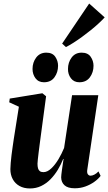

<svg xmlns="http://www.w3.org/2000/svg" viewBox="-20 -1051 610 1083"><path d="M149 12Q114.5 12 89.8 -2Q65 -16 51.8 -40.5Q38.5 -65 38.5 -97Q38.5 -112 40.5 -133Q42.5 -154 45.2 -177.8Q48 -201.5 51.5 -224.2Q55 -247 57.5 -265.5L86.5 -449L32 -474L35 -495L219 -525L240 -508L210 -284Q207.5 -264 204.2 -240Q201 -216 198.2 -193.2Q195.5 -170.5 193.5 -153Q191.5 -135.5 191.5 -128Q191.5 -112 194.5 -101.5Q197.5 -91 204.8 -85.5Q212 -80 225 -80Q247 -80 269 -100.8Q291 -121.5 309.8 -153Q328.5 -184.5 341.5 -216.5L386.5 -514H534.5L472 -91.5Q470 -75 476 -67.5Q482 -60 490.5 -60Q500 -60 511.8 -65.8Q523.5 -71.5 535.5 -84L547.5 -59Q534.5 -41.5 512.2 -25.5Q490 -9.5 461.8 0.8Q433.5 11 402 11Q362.5 11 344 -5.8Q325.5 -22.5 325 -50.5Q325 -55.5 326.2 -67Q327.5 -78.5 329.5 -93.2Q331.5 -108 334 -124Q336.5 -140 338.5 -154L336.5 -154.5Q324 -123 306 -93.2Q288 -63.5 264.8 -39.8Q241.5 -16 212.5 -2Q183.5 12 149 12ZM228 -587Q197 -587 180.2 -609.5Q163.5 -632 163.5 -662Q163.5 -699 184.2 -726.5Q205 -754 241 -754Q276 -754 291.8 -730.8Q307.5 -707.5 307.5 -680Q307.5 -643 287.2 -615Q267 -587 228 -587ZM427.5 -587Q397 -587 380 -609.5Q363 -632 363.5 -662Q363.5 -699 384 -726.5Q404.5 -754 440.5 -754Q475.5 -754 491.5 -730.8Q507.5 -707.5 507.5 -680Q507.5 -643 487 -615Q466.5 -587 427.5 -587ZM330.5 -805 483 -1031 570.5 -953Q556.5 -937.5 536.2 -918.8Q516 -900 492 -880.8Q468 -861.5 443 -843.2Q418 -825 394.5 -810Q371 -795 352 -785.5Z"/></svg>

Font: Merriweather 120pt ExtraBold
Style: Italic
Weight: 800
Italic angle: -7.8°
Version: Version 2.101